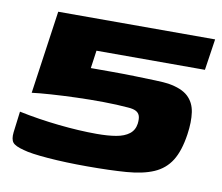

<svg xmlns="http://www.w3.org/2000/svg" viewBox="-59 -530 701 605"><g transform="rotate(10 291.5 -228.0)"><path d="M549 -150Q541 -96 521.5 -65Q502 -34 467.5 -19Q433 -4 380.5 0Q328 4 255 4Q186 4 129.5 -0.5Q73 -5 50 -12Q22 -19 14 -29Q6 -39 8.5 -61.5Q11 -84 17 -129Q79 -116 145 -109Q211 -102 267 -102Q303 -102 329 -106.5Q355 -111 370.5 -123Q386 -135 389 -156Q391 -173 387.5 -182Q384 -191 375 -195.5Q366 -200 350 -201Q315 -204 271.5 -204.5Q228 -205 184 -203.5Q140 -202 103 -199.5Q66 -197 43 -194L81 -460H583L568 -360H221L213 -303Q242 -303 279.5 -303Q317 -303 353.5 -302Q390 -301 419.5 -300Q449 -299 462 -297Q505 -290 525.5 -271Q546 -252 550.5 -221.5Q555 -191 549 -150Z"/></g></svg>

Font: Genos Thin ExtraBold
Style: Italic
Weight: 800
Italic angle: -8°
Version: Version 1.010